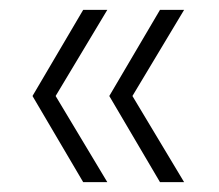

<svg xmlns="http://www.w3.org/2000/svg" viewBox="-20 -490 445 390"><path d="M305 -120 202 -295 305 -470H354L249 -295L354 -120ZM149 -120 46 -295 149 -470H198L93 -295L198 -120Z"/></svg>

Font: DM Sans 9pt ExtraLight
Style: Regular
Weight: 250
Version: Version 4.004;gftools[0.9.30]